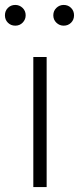

<svg xmlns="http://www.w3.org/2000/svg" viewBox="-23 -758 321 778"><path d="M112 -527H166V0H112ZM193 -696Q193 -714 205.5 -726Q218 -738 235 -738Q253 -738 265 -726Q277 -714 277 -696Q277 -678 265 -666Q253 -654 235 -654Q218 -654 205.5 -666Q193 -678 193 -696ZM-3 -696Q-3 -714 9 -726Q21 -738 39 -738Q56 -738 68.5 -726Q81 -714 81 -696Q81 -679 69 -666.5Q57 -654 39 -654Q21 -654 9 -666Q-3 -678 -3 -696Z"/></svg>

Font: Nebula Sans Light
Style: Regular
Weight: 300
Designer: Paul D. Hunt for Adobe (as Source Sans)
Foundry: Nebula Entertainment & Broadcasting LLC
Version: Version 1.010